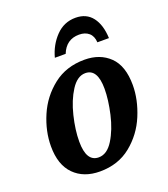

<svg xmlns="http://www.w3.org/2000/svg" viewBox="-140 -859 844 967"><g transform="rotate(-20 281.5 -375.0)"><path d="M40 -193Q40 -274 75 -355.5Q110 -437 179.5 -491.5Q249 -546 347 -546Q430 -546 481.5 -496Q533 -446 533 -343Q533 -265 499 -183Q465 -101 396.5 -45.5Q328 10 230 10Q143 10 91.5 -42Q40 -94 40 -193ZM393 -374Q393 -481 328 -481Q285 -481 251.5 -429Q218 -377 200 -303Q182 -229 182 -167Q182 -59 248 -59Q293 -59 326 -112.5Q359 -166 376 -240.5Q393 -315 393 -374ZM377 -760Q435 -760 466.5 -719Q498 -678 501 -606H439Q437 -640 417 -657Q397 -674 365 -674Q296 -674 269 -606H211Q228 -670 271.5 -715Q315 -760 377 -760Z"/></g></svg>

Font: Noto Serif Narrow
Style: Bold Italic
Weight: 700
Width: 4
Italic angle: -12°
Designer: Monotype Design Team
Foundry: Monotype Imaging Inc.
Version: Version 1.001